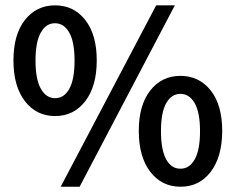

<svg xmlns="http://www.w3.org/2000/svg" viewBox="-20 -686 881 718"><path d="M654.8 -55.2Q688 -54.7 708 -89.8Q728 -125 728 -195.3Q728 -265.6 708 -300.3Q688 -335 654.8 -335Q621.1 -335 601.6 -300.3Q582 -265.6 582 -195.3Q582 -125 601.6 -89.8Q621.1 -54.7 654.8 -55.2ZM654.8 12.2Q585 12.2 542 -43.5Q499 -99.6 499 -196.3Q499 -293 542 -347.7Q585 -402.3 654.8 -402.3Q724.6 -402.3 768.1 -347.7Q811 -293 811 -195.8Q810.5 -98.6 767.6 -43Q724.6 12.7 654.8 12.2ZM207 12.2 564 -666H633.8L277.8 12.2ZM186 -318.8Q219.7 -318.8 239.3 -354Q258.8 -389.2 258.8 -459.5Q258.8 -529.8 238.8 -564.5Q218.8 -599.1 185.5 -599.1Q152.3 -599.1 132.8 -564.5Q112.8 -529.8 112.8 -459.5Q112.8 -389.2 132.8 -354Q152.8 -318.8 186 -318.8ZM298.8 -307.6Q255.9 -252 186 -252Q116.2 -252 73.2 -307.6Q30.3 -363.3 30.3 -460Q30.3 -556.6 73.2 -611.3Q116.2 -666 186 -666Q255.9 -666 298.8 -611.3Q341.8 -556.6 341.8 -460Q341.8 -363.3 298.8 -307.6Z"/></svg>

Font: SourceSansPro-Semibold
Style: Regular
Weight: 600
Designer: Paul D. Hunt
Foundry: Adobe Systems Incorporated
Version: Version 2.020;PS 2.0;hotconv 1.0.86;makeotf.lib2.5.63406